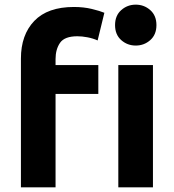

<svg xmlns="http://www.w3.org/2000/svg" viewBox="-20 -806 748 826"><path d="M70 0V-554Q70 -656 127.5 -716Q185 -776 298 -776Q340 -776 375 -767.5Q410 -759 429 -751L400 -632Q380 -641 356.5 -645.5Q333 -650 313 -650Q258 -650 238.5 -622Q219 -594 219 -552V-526H403V-402H219V0ZM489 0V-526H638V0ZM564 -610Q528 -610 501.5 -633.5Q475 -657 475 -698Q475 -739 501.5 -762.5Q528 -786 564 -786Q600 -786 626.5 -762.5Q653 -739 653 -698Q653 -657 626.5 -633.5Q600 -610 564 -610Z"/></svg>

Font: Ubuntu Sans ExtraBold
Style: Regular
Weight: 800
Designer: Dalton Maag Ltd
Foundry: Dalton Maag Ltd
Version: Version 1.006; ttfautohint (v1.8.4.7-5d5b)